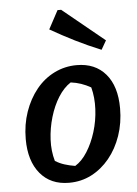

<svg xmlns="http://www.w3.org/2000/svg" viewBox="-54 -797 606 850"><g transform="rotate(-5 249.0 -372.0)"><path d="M219 11Q137 11 90.5 -45Q44 -101 44 -198Q44 -263 63.5 -319Q83 -375 117 -417Q151 -459 197.5 -482Q244 -505 297 -505Q379 -505 425.5 -450.5Q472 -396 472 -298Q472 -233 452.5 -176.5Q433 -120 398.5 -78Q364 -36 318.5 -12.5Q273 11 219 11ZM252 -61Q282 -79 306 -117Q330 -155 345 -203.5Q360 -252 362.5 -304Q365 -356 353 -401Q332 -413 310 -420.5Q288 -428 264 -431Q233 -411 209 -373Q185 -335 170.5 -286Q156 -237 153.5 -186.5Q151 -136 164 -91Q183 -79 205 -72Q227 -65 252 -61ZM413 -563Q354 -587 299 -614.5Q244 -642 190 -673L234 -755H250L436 -603Z"/></g></svg>

Font: Piazzolla Thin
Style: Bold Italic
Weight: 700
Italic angle: -11.3°
Version: Version 2.005